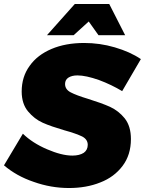

<svg xmlns="http://www.w3.org/2000/svg" viewBox="-34 -932 736 965"><path d="M543 -694C492 -709 441 -716 389 -716C327 -716 272 -706 225 -686C178 -666 141 -638 115 -601C88 -564 75 -521 75 -472C75 -431 86 -397 107 -372C128 -347 152 -328 181 -315C210 -302 246 -290 290 -277C331 -266 360 -255 379 -246C398 -236 407 -222 407 -204C407 -187 400 -173 387 -164C373 -155 354 -150 330 -150C293 -150 251 -161 202 -182C153 -203 113 -229 81 -260L-14 -101C27 -66 76 -38 135 -18C194 3 253 13 313 13C370 13 423 4 470 -15C517 -33 554 -61 582 -98C610 -135 624 -180 624 -233C624 -276 614 -310 593 -337C572 -363 547 -382 519 -395C490 -408 454 -421 409 -435C369 -447 340 -458 321 -468C302 -478 293 -492 293 -510C293 -524 299 -535 310 -542C321 -549 336 -553 355 -553C384 -553 420 -545 463 -530C506 -514 545 -495 580 -474L674 -635C637 -660 594 -679 543 -694ZM595 -755 515 -912H342L202 -755H336L412 -824L461 -755Z"/></svg>

Font: Argentum Sans ExtraBold
Style: Italic
Weight: 800
Italic angle: -11.3°
Designer: Julieta Ulanovsky
Foundry: Julieta Ulanovsky
Version: Version 5.001;February 15, 2019;FontCreator 11.5.0.2425 64-b